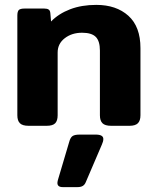

<svg xmlns="http://www.w3.org/2000/svg" viewBox="-20 -515 641 786"><path d="M51 -43V-451Q51 -468 57 -474Q63 -480 81 -480H161Q173 -480 179 -476Q185 -472 186 -462L189 -427Q220 -459 267 -477Q314 -495 374 -495Q456 -495 505.5 -450.5Q555 -406 555 -318V-43Q555 -21 544.5 -10.5Q534 0 510 0H435Q410 0 399.5 -10.5Q389 -21 389 -43V-308Q389 -347 372 -364Q355 -381 316 -381Q274 -381 245 -358.5Q216 -336 216 -300V-43Q216 -21 206 -10.5Q196 0 171 0H97Q72 0 61.5 -10.5Q51 -21 51 -43ZM215 234Q215 230 217 222L263 67Q268 48 277 42Q286 36 306 36H372Q403 36 403 54Q403 64 397 77L331 231Q327 241 319 246Q311 251 297 251H237Q215 251 215 234Z"/></svg>

Font: Mitr Medium
Style: Regular
Weight: 500
Designer: Thanarat Vachiruckul
Foundry: Cadson Demak
Version: Version 1.002